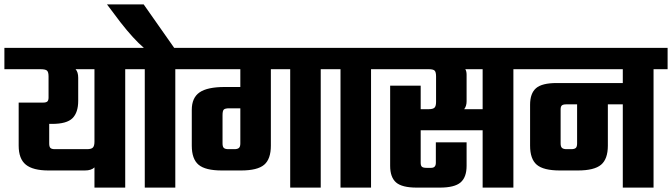

<svg xmlns="http://www.w3.org/2000/svg" viewBox="-46 -854 3059 874"><path d="M588 -636V-539H524V0H384V-92Q370 -78 340 -78H175Q104 -78 71.5 -104.5Q39 -131 39 -191V-387H150Q164 -387 169.5 -392Q175 -397 175 -410V-506Q175 -526 168 -532.5Q161 -539 138 -539H-26V-636ZM384 -209V-539H298Q310 -526 310 -500V-395Q310 -342 284 -316Q258 -290 191 -290H178V-201Q178 -186 183.5 -180.5Q189 -175 204 -175H350Q370 -175 377 -182.5Q384 -190 384 -209Z M817 -636V-539H752V0H613V-539H548V-636H609Q562 -676 502 -753L441 -834H608L747 -636Z M1479 -636V-539H1414V0H1275V-539H1187V-191Q1187 -130 1156.5 -104Q1126 -78 1051 -78H964Q889 -78 858 -104Q827 -130 827 -191V-354Q827 -409 862.5 -433.5Q898 -458 977 -458H1048V-539H777V-636ZM994 -175H1021Q1035 -175 1041.5 -180.5Q1048 -186 1048 -201V-361H998Q979 -361 973 -355.5Q967 -350 967 -330V-201Q967 -186 973 -180.5Q979 -175 994 -175Z M1708 -636V-539H1643V0H1504V-539H1439V-636Z M2355 -636V-539H2291V0H2151V-261H1869V-113Q1869 -100 1874.5 -95Q1880 -90 1895 -90H1917Q1938 -90 1938 -113V-206H2078V-99Q2078 -47 2050.5 -23.5Q2023 0 1956 0H1851Q1784 0 1757 -23.5Q1730 -47 1730 -99V-464H1869V-357H1906Q1925 -357 1932 -364Q1939 -371 1939 -390V-506Q1939 -526 1932.5 -532.5Q1926 -539 1906 -539H1668V-636ZM2151 -357V-539H2072Q2078 -530 2078 -514V-393Q2078 -371 2067 -357Z M2993 -636V-539H2929V0H2789V-379H2721V-191Q2721 -130 2690 -104Q2659 -78 2584 -78H2503Q2428 -78 2397.5 -104Q2367 -130 2367 -191V-377Q2367 -429 2394 -452.5Q2421 -476 2488 -476H2789V-539H2315V-636ZM2581 -201V-379H2532Q2517 -379 2511.5 -374Q2506 -369 2506 -356V-201Q2506 -186 2512.5 -180.5Q2519 -175 2533 -175H2554Q2569 -175 2575 -180.5Q2581 -186 2581 -201Z"/></svg>

Font: Teko Semibold
Style: Regular
Weight: 600
Designer: Manushi Parikh, Jonny Pinhorn
Foundry: Indian Type Foundry
Version: Version 1.105;PS 1.0;hotconv 1.0.78;makeotf.lib2.5.61930; tt